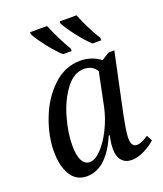

<svg xmlns="http://www.w3.org/2000/svg" viewBox="-142 -859 815 962"><g transform="rotate(-20 265.0 -378.0)"><path d="M41 -162Q41 -245 75.5 -335Q110 -425 174 -485.5Q238 -546 320 -546Q352 -546 380 -536Q408 -526 427 -510L468 -536H499L431 -215Q426 -191 420 -154.5Q414 -118 414 -100Q414 -52 444 -52Q468 -52 506 -78L522 -48Q498 -26 462.5 -8Q427 10 394 10Q361 10 342 -12Q323 -34 323 -72Q323 -97 327 -118.5Q331 -140 332 -145H327Q260 10 156 10Q99 10 70 -37.5Q41 -85 41 -162ZM354 -288 390 -464Q381 -482 363.5 -491.5Q346 -501 324 -501Q269 -501 226.5 -444.5Q184 -388 161 -307.5Q138 -227 138 -161Q138 -106 152.5 -79Q167 -52 192 -52Q222 -52 255 -86.5Q288 -121 315 -176Q342 -231 354 -288ZM133 -756 134 -766H224Q238 -731 259 -689Q280 -647 297 -619V-606H251Q222 -632 184.5 -680Q147 -728 133 -756ZM291 -756V-766H381Q395 -730 416 -688Q437 -646 455 -619L454 -606H408Q379 -632 342 -680Q305 -728 291 -756Z"/></g></svg>

Font: Noto Serif Narrow
Style: Italic
Weight: 400
Width: 4
Italic angle: -12°
Designer: Monotype Design Team
Foundry: Monotype Imaging Inc.
Version: Version 1.001